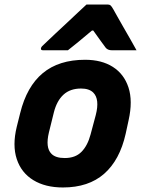

<svg xmlns="http://www.w3.org/2000/svg" viewBox="-20 -816 640 848"><path d="M356 -552Q429 -552 478.5 -520.5Q528 -489 547.5 -429.5Q567 -370 548 -285L535 -225Q509 -109 440 -48.5Q371 12 258 12Q180 12 127 -20.5Q74 -53 54 -113.5Q34 -174 54 -256L69 -316Q98 -434 169 -493Q240 -552 356 -552ZM338 -425Q290 -425 260.5 -398Q231 -371 218 -320L196 -231Q180 -164 207 -137Q225 -118 266 -118Q313 -118 340 -145.5Q367 -173 380 -222L403 -308Q421 -378 392 -407Q374 -425 338 -425ZM362 -796H456Q464 -796 468.5 -792Q473 -788 481 -774Q486 -765 497.5 -744.5Q509 -724 524.5 -697Q540 -670 555.5 -643Q571 -616 583 -594H474Q456 -594 447 -605Q441 -613 427.5 -631.5Q414 -650 392 -681H386Q350 -651 325.5 -630.5Q301 -610 280 -594H170Q159 -594 161 -603Q162 -608 166 -612Q170 -616 186 -631Q200 -645 224.5 -667.5Q249 -690 275.5 -715Q302 -740 325.5 -762Q349 -784 362 -796Z"/></svg>

Font: Recursive Sn Lnr St XBd
Style: Italic
Weight: 800
Italic angle: -15°
Version: Version 1.079;hotconv 1.0.112;makeotfexe 2.5.65598; ttfautoh